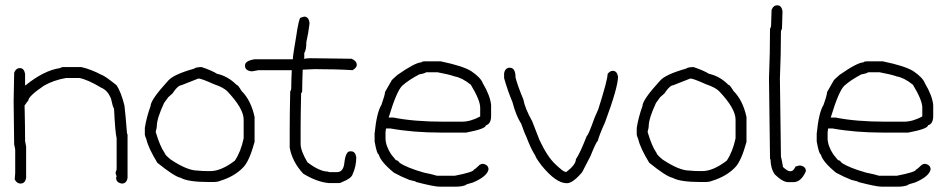

<svg xmlns="http://www.w3.org/2000/svg" viewBox="-20 -703 3547 721"><path d="M216.8 -451.2H285.2Q321.8 -442.9 361.3 -421.9Q372.1 -419.4 418 -382.8Q435.1 -356 447.3 -306.6Q450.7 -281.2 457 -201.2Q459 -201.2 459 -195.3V-35.2Q455.6 -13.7 437.5 -13.7Q416 -17.1 416 -35.2Q416 -37.1 418 -41Q414.1 -48.3 414.1 -56.6Q418 -63 418 -68.4V-183.6Q412.6 -205.6 408.2 -294.9Q403.8 -299.8 396.5 -334Q383.3 -364.3 361.3 -373Q309.6 -404.3 277.3 -410.2H228.5Q180.7 -401.9 144.5 -380.9Q85.9 -341.3 85.9 -324.2Q84 -324.2 72.3 -306.6Q74.2 -225.6 74.2 -181.6V-173.8Q74.2 -171.4 78.1 -152.3V-35.2Q74.7 -13.7 56.6 -13.7Q43.5 -13.7 35.2 -29.3L37.1 -52.7V-140.6Q37.1 -144.5 33.2 -160.2Q33.2 -204.6 31.2 -322.3Q33.2 -399.9 33.2 -429.7Q39.6 -447.3 54.7 -447.3Q70.3 -447.3 74.2 -425.8V-382.8H76.2Q145 -438.5 205.1 -447.3Q211.4 -451.2 216.8 -451.2Z M734.9 -451.2H736.8Q773.9 -439 795.4 -425.8Q835.9 -417 867.7 -384.8Q873.5 -384.8 887.2 -361.3Q922.4 -326.7 936 -263.7V-169.9Q917 -100.6 895 -76.2Q861.8 -40.5 805.2 -23.4Q796.4 -19.5 779.8 -19.5H764.2Q686.5 -19.5 658.7 -35.2Q634.8 -40 570.8 -91.8Q537.1 -147 529.8 -179.7Q523.9 -193.8 523.9 -197.3V-222.7Q529.8 -261.2 545.4 -304.7Q545.4 -328.1 611.8 -400.4Q632.3 -423.8 709.5 -445.3Q713.4 -450.2 734.9 -451.2ZM564.9 -209V-207Q580.6 -153.8 598.1 -128.9Q598.6 -122.1 621.6 -103.5Q683.6 -62.5 721.2 -62.5Q739.7 -60.5 762.2 -60.5H770Q810.5 -60.5 861.8 -99.6Q884.3 -132.8 895 -183.6V-253.9Q895 -295.9 832.5 -361.3Q817.4 -375.5 783.7 -386.7Q736.3 -408.2 725.1 -408.2L660.6 -382.8Q649.4 -382.8 631.3 -357.4Q631.3 -354 611.8 -337.9L596.2 -316.4Q568.8 -257.8 568.8 -228.5Q568.8 -222.7 564.9 -209Z M1122.6 -640.6Q1138.2 -640.6 1142.1 -619.1V-613.3Q1138.2 -579.1 1130.4 -544.9Q1130.4 -514.6 1122.6 -503.9V-486.3L1120.6 -482.4Q1137.2 -484.4 1146 -484.4Q1189 -484.4 1300.3 -482.4Q1319.8 -474.1 1319.8 -459Q1319.8 -449.2 1304.2 -439.5Q1239.7 -443.4 1161.6 -443.4Q1125.5 -441.4 1116.7 -441.4Q1114.7 -389.6 1114.7 -359.4Q1112.8 -353.5 1110.8 -353.5Q1108.9 -268.1 1108.9 -226.6V-162.1Q1108.9 -137.2 1134.3 -93.8Q1180.2 -58.6 1212.4 -58.6Q1212.4 -56.6 1220.2 -56.6H1245.6Q1269 -56.6 1272.9 -89.8Q1277.8 -134.8 1294.4 -134.8H1298.3Q1314 -134.8 1317.9 -113.3Q1317.9 -78.1 1304.2 -48.8Q1299.8 -33.2 1265.1 -19.5Q1258.8 -15.6 1253.4 -15.6H1214.4Q1170.4 -19.5 1118.7 -50.8Q1077.6 -95.2 1067.9 -148.4V-220.7Q1067.9 -269.5 1069.8 -359.4Q1073.7 -365.7 1073.7 -371.1V-377Q1073.7 -397.5 1075.7 -439.5H950.7Q931.6 -435.5 929.2 -435.5H921.4Q899.9 -439 899.9 -457Q899.9 -475.1 937 -480.5H1079.6Q1079.6 -493.2 1091.3 -560.5Q1102.5 -636.7 1108.9 -636.7Z M1576.2 -472.7H1634.8Q1719.7 -455.1 1750 -435.5Q1785.2 -411.6 1793 -390.6Q1820.8 -343.8 1824.2 -308.6V-267.6Q1824.2 -237.8 1804.7 -232.4Q1804.7 -219.2 1730.5 -205.1H1636.7Q1531.2 -205.1 1445.3 -220.7H1429.7L1427.7 -207V-183.6Q1427.7 -155.8 1449.2 -123L1466.8 -101.6Q1473.6 -101.6 1480.5 -91.8Q1507.3 -73.2 1572.3 -54.7Q1605 -48.3 1621.1 -43H1687.5Q1759.8 -57.1 1759.8 -66.4Q1763.2 -66.4 1781.2 -84Q1787.6 -87.9 1793 -87.9Q1814.5 -84.5 1814.5 -66.4Q1808.6 -40 1755.9 -17.6Q1728.5 -10.7 1728.5 -7.8Q1713.9 -2 1691.4 -2H1630.9Q1609.9 -2 1543 -19.5Q1543 -22 1517.6 -27.3Q1487.3 -39.1 1459 -54.7Q1408.7 -96.2 1402.3 -123Q1395.5 -123 1386.7 -171.9V-201.2Q1394.5 -280.8 1412.1 -308.6Q1425.8 -346.7 1425.8 -357.4L1449.2 -398.4Q1449.2 -401.9 1472.7 -421.9Q1540 -468.8 1562.5 -468.8Q1562.5 -472.2 1576.2 -472.7ZM1439.5 -261.7H1457Q1533.7 -246.1 1644.5 -246.1H1714.8Q1747.1 -246.1 1783.2 -265.6V-298.8Q1783.2 -326.7 1748 -384.8Q1715.3 -411.1 1687.5 -416Q1665.5 -423.8 1623 -431.6H1580.1Q1574.2 -426.8 1554.7 -423.8Q1514.6 -402.8 1490.2 -380.9Q1469.2 -360.4 1439.5 -261.7Z M1894.5 -448.7Q1916 -448.7 1916 -411.6Q1923.8 -381.3 1945.3 -329.6Q1951.2 -296.4 1978.5 -247.6L2005.9 -177.2Q2035.6 -113.8 2066.4 -85.4Q2095.7 -58.1 2101.6 -58.1Q2105.5 -58.1 2105.5 -56.2Q2142.6 -84.5 2142.6 -105Q2157.7 -126.5 2183.6 -192.9Q2188.5 -192.9 2212.9 -261.2L2226.6 -292.5Q2261.7 -402.8 2261.7 -425.3Q2270.5 -437 2281.2 -437Q2296.9 -437 2300.8 -415.5Q2300.8 -375 2252 -243.7Q2229.5 -193.8 2224.6 -173.3Q2219.2 -171.4 2197.3 -116.7L2166 -56.2Q2130.9 -15.1 2109.4 -15.1H2107.4Q2067.9 -15.1 2013.7 -81.5Q1990.2 -112.8 1990.2 -118.7Q1974.1 -142.6 1955.1 -192.9Q1951.2 -198.7 1937.5 -237.8Q1918 -267.6 1904.3 -319.8Q1886.7 -361.3 1873 -409.7V-427.2Q1876.5 -448.7 1894.5 -448.7Z M2582 -451.2H2584Q2621.1 -439 2642.6 -425.8Q2683.1 -417 2714.8 -384.8Q2720.7 -384.8 2734.4 -361.3Q2769.5 -326.7 2783.2 -263.7V-169.9Q2764.2 -100.6 2742.2 -76.2Q2709 -40.5 2652.3 -23.4Q2643.6 -19.5 2627 -19.5H2611.3Q2533.7 -19.5 2505.9 -35.2Q2481.9 -40 2418 -91.8Q2384.3 -147 2377 -179.7Q2371.1 -193.8 2371.1 -197.3V-222.7Q2377 -261.2 2392.6 -304.7Q2392.6 -328.1 2459 -400.4Q2479.5 -423.8 2556.6 -445.3Q2560.5 -450.2 2582 -451.2ZM2412.1 -209V-207Q2427.7 -153.8 2445.3 -128.9Q2445.8 -122.1 2468.8 -103.5Q2530.8 -62.5 2568.4 -62.5Q2586.9 -60.5 2609.4 -60.5H2617.2Q2657.7 -60.5 2709 -99.6Q2731.4 -132.8 2742.2 -183.6V-253.9Q2742.2 -295.9 2679.7 -361.3Q2664.6 -375.5 2630.9 -386.7Q2583.5 -408.2 2572.3 -408.2L2507.8 -382.8Q2496.6 -382.8 2478.5 -357.4Q2478.5 -354 2459 -337.9L2443.4 -316.4Q2416 -257.8 2416 -228.5Q2416 -222.7 2412.1 -209Z M2898.9 -683.1Q2914.6 -683.1 2918.5 -661.6Q2918.5 -645 2916.5 -595.2Q2912.6 -588.9 2912.6 -583.5Q2912.6 -499 2908.7 -407.7L2912.6 -114.7Q2915.5 -105 2920.4 -75.7Q2937.5 -60.1 2945.8 -60.1H2949.7Q2959.5 -60.1 2967.3 -77.6L2981 -81.5H2984.9Q3006.3 -78.1 3006.3 -60.1Q2988.3 -19 2959.5 -19H2939.9Q2919.4 -19 2889.2 -48.3Q2873.5 -71.8 2873.5 -105H2871.6L2867.7 -409.7Q2871.6 -501.5 2871.6 -595.2Q2875.5 -601.6 2875.5 -605Q2877.4 -652.3 2877.4 -665.5Q2883.8 -683.1 2898.9 -683.1Z M3236.3 -472.7H3294.9Q3379.9 -455.1 3410.2 -435.5Q3445.3 -411.6 3453.1 -390.6Q3481 -343.8 3484.4 -308.6V-267.6Q3484.4 -237.8 3464.8 -232.4Q3464.8 -219.2 3390.6 -205.1H3296.9Q3191.4 -205.1 3105.5 -220.7H3089.8L3087.9 -207V-183.6Q3087.9 -155.8 3109.4 -123L3127 -101.6Q3133.8 -101.6 3140.6 -91.8Q3167.5 -73.2 3232.4 -54.7Q3265.1 -48.3 3281.2 -43H3347.7Q3419.9 -57.1 3419.9 -66.4Q3423.3 -66.4 3441.4 -84Q3447.8 -87.9 3453.1 -87.9Q3474.6 -84.5 3474.6 -66.4Q3468.8 -40 3416 -17.6Q3388.7 -10.7 3388.7 -7.8Q3374 -2 3351.6 -2H3291Q3270 -2 3203.1 -19.5Q3203.1 -22 3177.7 -27.3Q3147.5 -39.1 3119.1 -54.7Q3068.8 -96.2 3062.5 -123Q3055.7 -123 3046.9 -171.9V-201.2Q3054.7 -280.8 3072.3 -308.6Q3085.9 -346.7 3085.9 -357.4L3109.4 -398.4Q3109.4 -401.9 3132.8 -421.9Q3200.2 -468.8 3222.7 -468.8Q3222.7 -472.2 3236.3 -472.7ZM3099.6 -261.7H3117.2Q3193.8 -246.1 3304.7 -246.1H3375Q3407.2 -246.1 3443.4 -265.6V-298.8Q3443.4 -326.7 3408.2 -384.8Q3375.5 -411.1 3347.7 -416Q3325.7 -423.8 3283.2 -431.6H3240.2Q3234.4 -426.8 3214.8 -423.8Q3174.8 -402.8 3150.4 -380.9Q3129.4 -360.4 3099.6 -261.7Z"/></svg>

Font: CEF Fonts CJK
Style: Regular
Weight: 400
Designer: PartyBoss (派对大魔王)
Version: Release 2.25